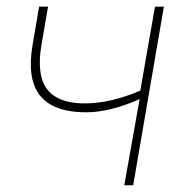

<svg xmlns="http://www.w3.org/2000/svg" viewBox="-20 -548 550 568"><path d="M374 0H347.7L393.1 -254.9Q307.6 -216.8 238.3 -215.8Q89.4 -214.4 73.2 -327.6Q67.9 -365.2 76.2 -414.1L95.7 -528.3H122.1L102.5 -414.1Q95.2 -372.1 99.1 -339.8Q109.4 -239.3 238.3 -242.2Q311 -244.1 395 -279.8L438.5 -528.3H464.8Z"/></svg>

Font: Roboto Thin
Style: Italic
Weight: 250
Italic angle: -12°
Designer: Google
Version: Version 2.134; 2016